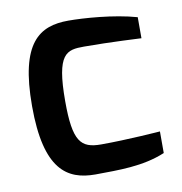

<svg xmlns="http://www.w3.org/2000/svg" viewBox="-66 -598 629 665"><g transform="rotate(-10 248.0 -265.5)"><path d="M42 -266C42 -42 118 5 217 5C300 4 384 6 463 -27V-103C463 -103 347 -94 255 -94C183 -94 158 -121 158 -263C158 -431 193 -438 255 -438C344 -438 456 -432 456 -432V-506C375 -529 269 -536 217 -536C115 -536 42 -490 42 -266Z"/></g></svg>

Font: Exo
Style: Demi Bold
Weight: 600
Designer: Natanael Gama
Version: Version 1.00